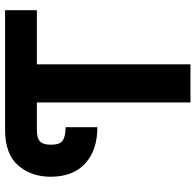

<svg xmlns="http://www.w3.org/2000/svg" viewBox="-27 -742 769 755"><g transform="rotate(-90 357.5 -364.5)"><path d="M234.9 -366.2Q144 -366.2 92 -414.1Q40 -461.9 40 -549.8Q40 -626.5 85 -678.2Q129.4 -729 225.1 -729H694.8V-604H481.9V0H332V-604H225.1Q192.4 -604 179.2 -592Q166 -580.1 166 -548.8Q166 -525.9 172.6 -513.4Q179.2 -501 195.8 -496.1Q211.9 -491.2 234.9 -491.2Z"/></g></svg>

Font: Miedinger*
Style: Bold
Weight: 700
Version: Version 001.000